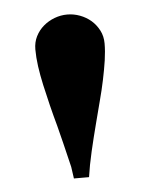

<svg xmlns="http://www.w3.org/2000/svg" viewBox="-38 -884 344 445"><g transform="rotate(-5 134.5 -661.0)"><path d="M112.8 -498.5Q97.7 -562 88.9 -595.7Q82 -620.6 75.9 -645.3Q69.8 -669.9 64.7 -693.1Q59.6 -716.3 56.6 -737.5Q53.7 -758.8 53.7 -776.9Q53.7 -793.5 60.5 -807.1Q67.4 -820.8 78.9 -830.6Q90.3 -840.3 104.7 -845.7Q119.1 -851.1 134.3 -851.1Q149.4 -851.1 163.8 -845.7Q178.2 -840.3 189.5 -830.6Q200.7 -820.8 207.8 -807.1Q214.8 -793.5 214.8 -776.9Q214.8 -758.8 211.7 -737.5Q208.5 -716.3 203.6 -692.9Q198.7 -669.4 192.1 -644.8Q185.5 -620.1 179.2 -595.2Q170.4 -561.5 163.1 -530Q155.8 -498.5 151.9 -471.2H116.7Z"/></g></svg>

Font: GravitasOne
Style: Regular
Weight: 400
Designer: Riccardo De Franceschi
Foundry: Sorkin Type Co.
Version: Version 1.001